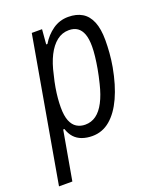

<svg xmlns="http://www.w3.org/2000/svg" viewBox="-152 -620 723 878"><g transform="rotate(-20 209.5 -181.0)"><path d="M-18 176 105 -526H155L149 -454H155Q177 -491 210.5 -514.5Q244 -538 286 -538Q326 -538 353.5 -521.5Q381 -505 395.5 -470Q410 -435 410 -380Q410 -351 407.5 -318.5Q405 -286 399 -252Q384 -170 357 -111Q330 -52 292 -20Q254 12 205 12Q178 12 155.5 4Q133 -4 118 -20.5Q103 -37 95 -62H89L47 176ZM192 -48Q222 -48 245.5 -65Q269 -82 287 -116.5Q305 -151 317 -201Q326 -237 331.5 -268Q337 -299 340 -326Q343 -353 343 -374Q343 -411 334.5 -434Q326 -457 309.5 -468.5Q293 -480 268 -480Q235 -480 209 -459.5Q183 -439 164 -401.5Q145 -364 134 -312Q126 -281 121.5 -254Q117 -227 115 -204Q113 -181 113 -160Q113 -119 123 -94.5Q133 -70 151 -59Q169 -48 192 -48Z"/></g></svg>

Font: Archivo Condensed Light
Style: Italic
Weight: 300
Width: 3
Italic angle: -10°
Designer: Hector Gatti
Foundry: Omnibus-Type
Version: Version 2.001